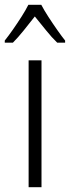

<svg xmlns="http://www.w3.org/2000/svg" viewBox="-46 -785 293 805"><path d="M128 0H74V-532H128ZM127 -765Q139 -742 157.5 -713.5Q176 -685 195 -658Q214 -631 227 -615V-606H194Q171 -628 147 -658Q123 -688 100 -716Q78 -688 53.5 -657.5Q29 -627 8 -606H-26V-615Q-10 -635 8.5 -661.5Q27 -688 44.5 -715.5Q62 -743 73 -765Z"/></svg>

Font: Noto Sans Gurmukhi Condensed Light
Style: Regular
Weight: 300
Width: 3
Designer: Jelle Bosma - Monotype Design Team
Foundry: Monotype Imaging Inc.
Version: Version 2.004; ttfautohint (v1.8.4.7-5d5b)